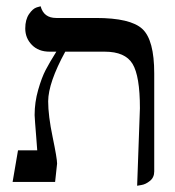

<svg xmlns="http://www.w3.org/2000/svg" viewBox="-20 -577 555 609"><path d="M415 12.2 423.8 -233.9Q423.8 -335.9 400.4 -374.5Q377 -413.1 312 -413.1H187Q133.3 -314.9 132.8 -255.9Q132.8 -210 147 -142.1Q161.1 -74.2 161.1 -58.1L154.8 0H20L37.1 -100.1H98.1Q97.2 -114.3 95 -141.1Q92.8 -168 91.3 -188Q89.8 -208 89.8 -211.9Q89.8 -252.9 101.1 -292Q112.3 -331.1 124.8 -355Q137.2 -378.9 158.7 -413.1H137.2Q102.1 -413.1 81.1 -434.6Q60.1 -456.1 60.1 -486.8Q60.1 -514.6 72 -532.2Q84 -549.8 96.7 -553.7L108.9 -557.1Q118.7 -520 158.2 -520H284.2Q394 -520 431.6 -485.1Q469.2 -450.2 469.2 -344.2V-33.2Q469.2 -14.2 455.6 -3.2Q441.9 7.8 428.7 9.8Z"/></svg>

Font: Linux Libertine O
Style: Regular
Weight: 400
Designer: Philipp H. Poll
Foundry: Philipp H. Poll
Version: Version 5.3.0